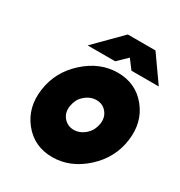

<svg xmlns="http://www.w3.org/2000/svg" viewBox="-168 -818 891 949"><g transform="rotate(30 277.5 -344.0)"><path d="M142 -554H299L353 -606L392 -554H548L445 -700H287ZM316 -342Q352 -342 374 -315Q396 -288 390 -250Q387 -231 379 -215Q371 -199 356 -185Q326 -158 290 -158Q255 -158 232 -185Q210 -212 216 -250Q219 -269 227 -285.5Q235 -302 250 -315Q280 -342 316 -342ZM340 -512Q238 -512 153 -435Q69 -359 54 -250Q39 -142 101 -65Q163 12 266 12Q368 12 453 -65Q537 -141 552 -250Q567 -358 505 -435Q443 -512 340 -512Z"/></g></svg>

Font: Unageo
Style: Black-Italic
Weight: 900
Designer: Richard Sepsi
Foundry: Richard Sepsi
Version: Version 2.000